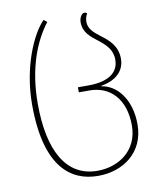

<svg xmlns="http://www.w3.org/2000/svg" viewBox="-88 -617 790 937"><g transform="rotate(-10 307.5 -148.0)"><path d="M323 250C449 250 555 173 555 36C555 -92 487 -168 413 -178V-180C475 -190 531 -225 531 -294C531 -358 491 -391 454 -419C424 -442 396 -464 396 -500C396 -514 400 -530 407 -540C404 -544 399 -546 394 -546C379 -546 368 -523 368 -503C368 -452 403 -426 438 -399C471 -373 503 -345 503 -294C503 -227 446 -193 353 -193H300V-168H353C456 -168 527 -94 527 36C527 161 428 225 324 225C171 225 93 88 93 -148C93 -327 146 -452 208 -533L192 -546C135 -489 65 -335 65 -148C65 163 189 250 323 250Z"/></g></svg>

Font: Noto Serif Georgian Thin
Style: Regular
Weight: 100
Designer: Monotype Design Team, Akaki Razmadze
Foundry: Google LLC
Version: Version 2.003